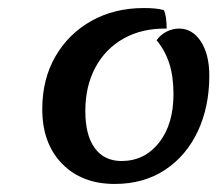

<svg xmlns="http://www.w3.org/2000/svg" viewBox="-20 -790 540 477"><path d="M265 -333Q183 -333 134 -383.5Q85 -434 85 -519Q85 -593 117.5 -649.5Q150 -706 207 -738Q264 -770 337 -770Q352 -770 363.5 -769Q375 -768 387 -765Q391 -756 392.5 -744.5Q394 -733 394 -719Q333 -720 287.5 -694.5Q242 -669 217 -622.5Q192 -576 192 -514Q192 -454 215.5 -422Q239 -390 282 -390Q339 -390 375 -435.5Q411 -481 411 -556Q411 -600 400.5 -632.5Q390 -665 369 -690Q379 -704 394 -711.5Q409 -719 425 -719Q458 -719 479 -687Q500 -655 500 -602Q500 -525 471.5 -464Q443 -403 390 -368Q337 -333 265 -333Z"/></svg>

Font: Lemonada
Style: Regular
Weight: 400
Designer: Mohamed Gaber (Arabic), Eduardo Tunni (Latin)
Foundry: Kief Type Foundry
Version: Version 4.005